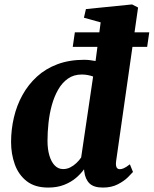

<svg xmlns="http://www.w3.org/2000/svg" viewBox="-20 -837 694 867"><path d="M504.5 -110.5Q502 -92.5 505.8 -82.8Q509.5 -73 521.5 -73Q528.5 -73 538.8 -77.2Q549 -81.5 566.5 -95L580.5 -60.5Q574.5 -53.5 557.5 -36.5Q540.5 -19.5 512 -4.8Q483.5 10 444.5 10Q403.5 10 384.2 -8.8Q365 -27.5 360.5 -62.5L359.5 -72.5Q346 -53.5 323.8 -34.2Q301.5 -15 270 -2.5Q238.5 10 197.5 10Q137.5 10 100.5 -19Q63.5 -48 46.8 -95Q30 -142 30 -195.5Q30 -252 42.8 -306.5Q55.5 -361 81.5 -408Q107.5 -455 146.8 -491Q186 -527 239.5 -547Q293 -567 360.5 -567Q372 -567 385.2 -565.5Q398.5 -564 411.5 -561.5L434.5 -736L359 -757L368 -796L576.5 -817L603.5 -803ZM400.5 -491.5Q389.5 -495.5 376.5 -498Q363.5 -500.5 349 -500.5Q313 -500.5 286.8 -482Q260.5 -463.5 242.8 -432.5Q225 -401.5 214.2 -362.8Q203.5 -324 199 -282Q194.5 -240 194.5 -201Q194.5 -163.5 203 -134.8Q211.5 -106 227.2 -89.8Q243 -73.5 265 -73.5Q282 -73.5 297 -81Q312 -88.5 325 -100.8Q338 -113 346.5 -126ZM318 -691H654L644.5 -625.5H308.5Z"/></svg>

Font: Merriweather 20pt Black
Style: Italic
Weight: 900
Italic angle: -7.8°
Version: Version 2.101